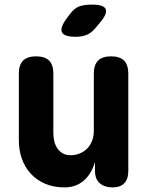

<svg xmlns="http://www.w3.org/2000/svg" viewBox="-20 -805 640 835"><path d="M388 -235V-485Q388 -523 406.5 -541.5Q425 -560 463 -560Q501 -560 519.5 -541.5Q538 -523 538 -485V-63Q538 -26 520.5 -8Q503 10 469 10Q435 10 414 -8Q393 -26 393 -63V-100Q377 -47 343 -18.5Q309 10 261 10Q213 10 176 -6Q139 -22 113.5 -50Q88 -78 75 -115Q62 -152 62 -195V-485Q62 -523 80.5 -541.5Q99 -560 137 -560Q175 -560 193.5 -541.5Q212 -523 212 -485V-225Q212 -208 216 -191Q220 -174 229 -160.5Q238 -147 252 -138.5Q266 -130 287 -130Q310 -130 329 -138.5Q348 -147 361 -161Q374 -175 381 -194Q388 -213 388 -235ZM395 -683Q378 -662 357 -653.5Q336 -645 310 -645Q259 -645 249.5 -664.5Q240 -684 270 -725L285 -745Q305 -771 327 -778Q349 -785 380 -785Q431 -785 439.5 -765.5Q448 -746 416 -708Z"/></svg>

Font: Maple Mono ExtraBold
Style: Regular
Weight: 800
Monospace: yes
Designer: subframe7536
Version: Version 7.000